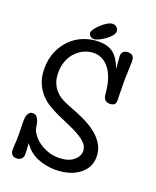

<svg xmlns="http://www.w3.org/2000/svg" viewBox="-178 -1075 985 1210"><g transform="rotate(20 314.0 -470.0)"><path d="M404 -936Q404 -921 390 -904.5Q376 -888 356.5 -874Q337 -860 317 -850.5Q297 -841 284 -841Q269 -841 259 -850.5Q249 -860 249 -872Q249 -882 261.5 -899Q274 -916 292 -932.5Q310 -949 329.5 -960.5Q349 -972 363 -972Q383 -972 393.5 -960.5Q404 -949 404 -936ZM123 -85Q126 -49 126.5 -34Q127 -19 127 -9Q127 8 115.5 20Q104 32 83 32Q60 32 51 18.5Q42 5 42 -9Q42 -13 42.5 -24.5Q43 -36 44 -51Q45 -66 45.5 -82.5Q46 -99 46 -113Q46 -133 45 -157Q44 -181 44 -196Q44 -206 45 -219.5Q46 -233 50 -244Q54 -255 62 -263Q70 -271 84 -271Q101 -271 110 -261Q119 -251 124 -237.5Q129 -224 131 -210Q133 -196 135 -187Q140 -168 156 -146Q172 -124 197.5 -105.5Q223 -87 256.5 -74.5Q290 -62 329 -62Q392 -62 427.5 -89.5Q463 -117 463 -154Q463 -182 444 -203Q425 -224 393.5 -242.5Q362 -261 322 -278Q282 -295 240 -314Q210 -328 177 -347Q144 -366 117 -394.5Q90 -423 72.5 -464Q55 -505 55 -562Q55 -625 77 -676Q99 -727 135.5 -763Q172 -799 220.5 -818Q269 -837 322 -837Q381 -837 418 -809.5Q455 -782 481 -713Q479 -741 477.5 -756.5Q476 -772 475.5 -779.5Q475 -787 474.5 -790Q474 -793 474 -796Q474 -802 475.5 -809Q477 -816 481.5 -822.5Q486 -829 495 -833Q504 -837 518 -837Q533 -837 541 -832Q549 -827 553 -820Q557 -813 558 -805Q559 -797 559 -791Q559 -766 557 -726.5Q555 -687 555 -649Q555 -622 556 -589.5Q557 -557 557 -526Q557 -492 517 -492Q502 -492 493 -497.5Q484 -503 479.5 -511.5Q475 -520 473.5 -530.5Q472 -541 471 -551Q467 -597 455 -635Q443 -673 423.5 -700.5Q404 -728 377 -743.5Q350 -759 316 -759Q284 -759 253.5 -745.5Q223 -732 199 -707.5Q175 -683 160.5 -647.5Q146 -612 146 -567Q146 -530 156 -503Q166 -476 182 -456.5Q198 -437 218 -424Q238 -411 259 -402Q279 -393 308.5 -382Q338 -371 371 -356.5Q404 -342 437 -322.5Q470 -303 496 -278Q522 -253 538.5 -221Q555 -189 555 -149Q555 -106 536 -75Q517 -44 486 -23.5Q455 -3 416.5 6.5Q378 16 338 16Q275 16 218.5 -6.5Q162 -29 123 -85Z"/></g></svg>

Font: Life Savers ExtraBold
Style: Regular
Weight: 800
Designer: Pablo Impallari, Rodrigo Fuenzalida, Brenda Gallo
Foundry: Pablo Impallari, Rodrigo Fuenzalida, Brenda Gallo
Version: Version 3.001; ttfautohint (v0.95) -l 8 -r 50 -G 200 -x 14 -